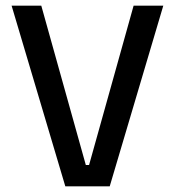

<svg xmlns="http://www.w3.org/2000/svg" viewBox="-20 -659 618 679"><path d="M211 0 21 -639H126L283.5 -75.5H295L452.5 -639H557.5L368 0Z"/></svg>

Font: Anek Gurmukhi Medium Medium
Style: Regular
Weight: 500
Version: Version 1.003